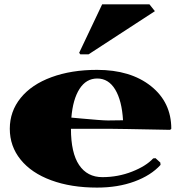

<svg xmlns="http://www.w3.org/2000/svg" viewBox="-20 -850 825 880"><path d="M386.2 -601.1H348.1L342.8 -607.9L448.2 -830.1H665L689.9 -798.8ZM543.9 -298.8Q538.6 -388.7 508.1 -439.5Q477.5 -490.2 425.8 -490.2Q375 -490.2 344.5 -442.6Q314 -395 307.1 -311Q313 -310.5 355 -306.6Q397 -302.7 428.7 -300.3Q460.4 -297.9 475.1 -297.9Q510.7 -297.9 543.9 -298.8ZM759.8 -254.9Q515.1 -259.8 475.1 -259.8H305.2Q305.2 -149.4 342.5 -93.8Q379.9 -38.1 449.2 -38.1Q521 -38.1 585.4 -63.5Q649.9 -88.9 682.1 -124L692.9 -125L714.8 -105L715.8 -94.2Q671.9 -45.9 596.2 -18.1Q520.5 9.8 424.8 9.8Q305.7 9.8 214.8 -23.7Q124 -57.1 74.5 -118.4Q24.9 -179.7 24.9 -259.8Q24.9 -339.8 75 -401.4Q125 -462.9 216.1 -496.3Q307.1 -529.8 424.8 -529.8Q578.1 -529.8 671.6 -455.6Q765.1 -381.3 765.1 -259.8Z"/></svg>

Font: Yokawerad
Style: Regular
Weight: 500
Designer: gluk
Foundry: gluk
Version: Version 0.79